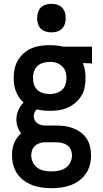

<svg xmlns="http://www.w3.org/2000/svg" viewBox="-20 -765 540 1008"><path d="M250 223Q224 223 199 219.5Q174 216 150 207Q126 198 105 182.5Q84 167 70 146Q56 125 49.5 100Q43 75 43 49Q43 33 45.5 17Q48 1 54 -13.5Q60 -28 69.5 -41.5Q79 -55 91 -65Q79 -80 72.5 -98.5Q66 -117 66 -137Q66 -162 76 -185.5Q86 -209 104 -227Q90 -239 80 -254Q70 -269 63.5 -285.5Q57 -302 54.5 -320Q52 -338 52 -356Q52 -380 57 -404Q62 -428 74.5 -449Q87 -470 105.5 -486Q124 -502 146 -511.5Q168 -521 192.5 -524.5Q217 -528 241 -528Q256 -528 271.5 -526.5Q287 -525 302 -522L309 -520H463V-432L415 -434Q423 -415 426 -395.5Q429 -376 429 -356Q429 -331 424.5 -307Q420 -283 407.5 -262.5Q395 -242 376.5 -226Q358 -210 335.5 -200Q313 -190 289 -186.5Q265 -183 241 -183Q224 -183 207 -185Q190 -187 173 -191Q166 -184 161.5 -174.5Q157 -165 157 -155Q157 -145 161.5 -135.5Q166 -126 174 -119.5Q182 -113 192 -110Q202 -107 212 -106H275Q298 -106 320.5 -103Q343 -100 364.5 -91.5Q386 -83 404.5 -69.5Q423 -56 435.5 -36.5Q448 -17 453 5.5Q458 28 458 51Q458 77 451.5 102Q445 127 430.5 147.5Q416 168 395 183.5Q374 199 350 207.5Q326 216 301 219.5Q276 223 250 223ZM241 -271Q258 -271 275 -276Q292 -281 305 -292.5Q318 -304 323.5 -321Q329 -338 329 -356Q329 -372 324.5 -387.5Q320 -403 309 -414.5Q298 -426 283 -432.5Q268 -439 252 -440H241Q224 -440 206.5 -435Q189 -430 176.5 -418.5Q164 -407 158.5 -390Q153 -373 153 -356Q153 -338 158.5 -321Q164 -304 176.5 -292.5Q189 -281 206.5 -276Q224 -271 241 -271ZM250 135Q270 135 289 131Q308 127 324 116.5Q340 106 349 88Q358 70 358 51Q358 36 352 21.5Q346 7 333.5 -2Q321 -11 305.5 -14.5Q290 -18 275 -18H216Q202 -18 188.5 -13.5Q175 -9 164.5 0Q154 9 149 22.5Q144 36 144 50Q144 69 152.5 87Q161 105 176.5 116Q192 127 211.5 131Q231 135 250 135ZM250 -595Q235 -595 220 -599.5Q205 -604 194.5 -614.5Q184 -625 179.5 -640Q175 -655 175 -670Q175 -685 179.5 -700Q184 -715 194.5 -725.5Q205 -736 220 -740.5Q235 -745 250 -745Q265 -745 280 -740.5Q295 -736 305.5 -725.5Q316 -715 320.5 -700Q325 -685 325 -670Q325 -655 320.5 -640Q316 -625 305.5 -614.5Q295 -604 280 -599.5Q265 -595 250 -595Z"/></svg>

Font: Iosevka SS18 Semibold
Style: Regular
Weight: 600
Monospace: yes
Designer: Belleve Invis
Foundry: Belleve Invis
Version: Version 25.1.1; ttfautohint (v1.8.4)